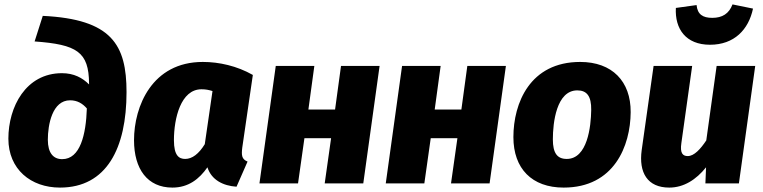

<svg xmlns="http://www.w3.org/2000/svg" viewBox="-20 -832 3460 871"><path d="M252 19C464 19 554 -160 554 -414C554 -629 487 -745 174 -760L137 -644C329 -630 383 -597 384 -453V-449C354 -479 315 -500 261 -500C97 -500 18 -347 18 -203C18 -64 120 19 252 19ZM262 -110C222 -110 197 -138 197 -198C197 -266 217 -377 298 -377C331 -377 355 -362 374 -340C370 -221 344 -110 262 -110Z M900 -551C670 -551 588 -350 588 -196C588 -65 649 19 762 19C835 19 884 -20 921 -73C939 -16 992 11 1053 15L1103 -99C1076 -110 1075 -128 1079 -162L1127 -492C1055 -533 974 -551 900 -551ZM894 -427C914 -427 927 -424 944 -419L909 -178C882 -134 852 -111 820 -111C792 -111 769 -126 769 -196C769 -295 800 -427 894 -427Z M1453 0H1628L1702 -533H1527L1500 -335H1379L1406 -533H1231L1157 0H1332L1361 -205H1482Z M2026 0H2201L2275 -533H2100L2073 -335H1952L1979 -533H1804L1730 0H1905L1934 -205H2055Z M2537 19C2766 19 2840 -170 2841 -323C2842 -463 2757 -551 2612 -551C2384 -551 2309 -364 2309 -210C2309 -67 2393 19 2537 19ZM2551 -111C2508 -111 2488 -137 2488 -200C2488 -275 2504 -422 2599 -422C2642 -422 2663 -396 2662 -333C2661 -258 2645 -111 2551 -111Z M3201 -629C3311 -629 3376 -698 3396 -793L3303 -812C3287 -770 3257 -751 3211 -751C3168 -751 3144 -767 3140 -809L3046 -796C3041 -701 3091 -629 3201 -629ZM3016 19C3082 19 3138 -17 3183 -73L3180 0H3332L3406 -533H3231L3184 -195C3158 -156 3129 -124 3100 -124C3078 -124 3064 -136 3071 -183L3120 -533H2945L2891 -151C2877 -49 2917 19 3016 19Z"/></svg>

Font: Fira Sans ExtraBold
Style: Italic
Weight: 800
Italic angle: -8°
Designer: bBox Type GmbH & Carrois Corporate GbR & Edenspiekermann AG
Foundry: bBox Type GmbH & Carrois Corporate GbR & Edenspiekermann AG
Version: Version 4.301;PS 004.301;hotconv 1.0.88;makeotf.lib2.5.64775